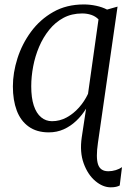

<svg xmlns="http://www.w3.org/2000/svg" viewBox="-20 -570 574 842"><path d="M465.5 251.5Q431 251.5 398 223.8Q365 196 347 146.5Q329 97 338.5 32L357.5 -93.5Q339.5 -64 314.5 -40.2Q289.5 -16.5 259.5 -3Q229.5 10.5 194 10.5Q141 10.5 105.8 -14.8Q70.5 -40 53.5 -85.2Q36.5 -130.5 36.5 -191Q36.5 -251 56.5 -314Q76.5 -377 116 -430.8Q155.5 -484.5 213.5 -517.5Q271.5 -550.5 347.5 -550.5Q374 -550.5 401.2 -544.8Q428.5 -539 449.5 -528L495.5 -541L409.5 56.5Q400 121 410 151Q420 181 455 181Q471.5 181 487.8 176Q504 171 515 163L505 243.5Q498.5 247 489.2 249.2Q480 251.5 465.5 251.5ZM208 -38.5Q242 -38.5 272 -54.8Q302 -71 326.2 -98.2Q350.5 -125.5 366 -158.5L412 -485Q399 -498.5 380.2 -504.8Q361.5 -511 340.5 -511Q294.5 -511 258.5 -491.8Q222.5 -472.5 195.8 -439.2Q169 -406 151.5 -364.8Q134 -323.5 125.5 -278.8Q117 -234 117 -191.5Q117 -141 128.2 -107Q139.5 -73 160.2 -55.8Q181 -38.5 208 -38.5Z"/></svg>

Font: Merriweather 60pt Light
Style: Italic
Weight: 300
Italic angle: -7.8°
Version: Version 2.101